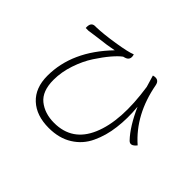

<svg xmlns="http://www.w3.org/2000/svg" viewBox="-151 -989 1302 1302"><g transform="rotate(45 500.0 -338.5)"><path d="M675 -709Q726 -724 735 -676Q779 -439 937 -301Q902 -257 875 -286Q810 -354 751 -486Q761 -381 749 -289Q738 -198 702 -122Q667 -46 596 -2Q526 42 427 42Q308 42 239 -22Q170 -86 170 -202Q170 -439 371 -647L308 -636Q271 -631 230 -626Q190 -621 179 -619Q171 -618 153 -615H125Q121 -669 161 -669H173Q240 -671 341 -687Q443 -703 482 -719Q497 -672 453 -660L442 -657Q416 -638 381 -597Q347 -557 309 -499Q271 -441 245 -364Q219 -287 219 -212Q219 -104 278 -56Q338 -8 428 -8Q602 -8 672 -173Q743 -339 700 -625L675 -709Z"/></g></svg>

Font: Swei Half Moon CJK SC
Style: Light
Weight: 300
Version: Version 2.071